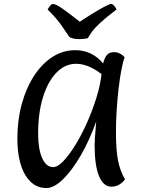

<svg xmlns="http://www.w3.org/2000/svg" viewBox="-20 -938 727 972"><path d="M215 14Q147 14 107.5 -53Q68 -120 68 -237Q68 -331 90.5 -412.5Q113 -494 153 -555Q193 -616 246 -650Q299 -684 361 -684Q446 -684 502 -617Q510 -648 522.5 -661Q535 -674 557 -674Q588 -674 611 -648Q602 -624 594 -581.5Q586 -539 580 -486.5Q574 -434 570.5 -377.5Q567 -321 567 -269Q567 -179 577.5 -125.5Q588 -72 613 -30Q584 7 545 7Q503 7 481 -47Q459 -101 459 -204Q459 -219 460.5 -240.5Q462 -262 464 -284.5Q466 -307 467 -323Q433 -227 388.5 -150.5Q344 -74 298.5 -30Q253 14 215 14ZM249 -92Q272 -92 301 -122.5Q330 -153 361.5 -204Q393 -255 420.5 -317Q448 -379 468 -443Q488 -507 494 -563Q426 -615 365 -615Q309 -615 265.5 -570Q222 -525 197.5 -445.5Q173 -366 173 -262Q173 -183 193.5 -137.5Q214 -92 249 -92ZM382 -740Q367 -740 353 -742.5Q339 -745 331 -751Q324 -761 296 -802.5Q268 -844 221 -890Q237 -918 248 -918Q263 -918 297.5 -893.5Q332 -869 384 -828Q417 -850 450.5 -870.5Q484 -891 509.5 -904.5Q535 -918 543 -918Q556 -918 570 -890Q516 -849 487.5 -822.5Q459 -796 446.5 -778.5Q434 -761 425 -745Q408 -740 382 -740Z"/></svg>

Font: Paprika
Style: Regular
Weight: 400
Designer: Eduardo Rodriguez Tunni
Foundry: Eduardo Rodriguez Tunni
Version: Version 1.010; ttfautohint (v1.8.3)